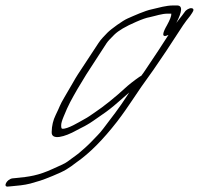

<svg xmlns="http://www.w3.org/2000/svg" viewBox="-48 -554 729 704"><path d="M629.2 -510 620.3 -498C611.4 -486 605.4 -480 598.5 -470C620.7 -513 622 -534 601 -534H588C560 -534 536.1 -526 509.1 -520C483.6 -515 442.3 -496 419.4 -486C402.9 -479 359.6 -448 345.8 -434C335.3 -423 321.9 -410 313 -396L237.4 -281C230.5 -271 225.5 -261 220.1 -252L188 -197C170.2 -167 172.3 -165 156 -132C147.1 -114 141.8 -93 141.5 -70C139.7 -38 189.6 -52 232.4 -76C240.9 -81 252.4 -86 263.3 -92C292.2 -108 294.2 -112 327 -134C344.9 -146 364.3 -161 385.7 -180C407 -199 420.4 -210 425.9 -215L417.5 -202C391.8 -162 358.1 -118 330.4 -82C315.5 -62 304.1 -53 286.7 -34C272.4 -19 253.5 -3 239.6 9L198.8 39C192.3 44 173.9 53 146 65C91.7 90 59.7 94 8.2 99L-2.3 100C-23.7 103 -38.5 133 -18 130L-6.5 129C15.5 127 40.4 125 63.4 119C97.3 109 98.8 110 145.2 91C191.5 72 202.5 64 232.8 41C281.6 7 329.7 -42 381.2 -108C403.5 -137 421.8 -164 436.6 -186C451.4 -208 462.3 -224 469.7 -235L515.3 -299L562.2 -368L623 -461C630.5 -472 639.4 -484 649.3 -496L656.7 -507C663.6 -517 662.6 -523 654.1 -524C646.6 -525 634.1 -518 629.2 -510ZM486.8 -300C481.8 -292 475.9 -284 469.9 -276C467.4 -275 464.5 -273 461.5 -271L447.5 -261C436.6 -253 428.2 -246 419.7 -239C372 -195 331.3 -163 299.9 -142C282 -130 278.1 -126 257.6 -115C241.2 -106 199.4 -80 180.4 -82C177.4 -82 176.4 -86 176.3 -94C176.2 -102 179.7 -113 185.1 -126C203.2 -171 214.1 -189 236.3 -228L268.4 -281L343 -396C347 -402 355.9 -412 371.3 -427C386.7 -442 412.1 -457 451.4 -474C471.9 -483 488.8 -489 500.8 -491C524.3 -496 544.2 -504 568.2 -504H580.2C580.8 -495 574.9 -481 564 -461C550.7 -438 539.9 -412 569.8 -426L532.2 -368Z"/></svg>

Font: MewTooHand
Style: UltimateIta
Weight: 400
Designer: Mew Too, Robert Jablonski
Version: Version 0.77